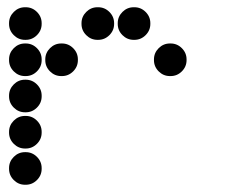

<svg xmlns="http://www.w3.org/2000/svg" viewBox="-20 -515 640 530"><path d="M49 -495Q31 -495 18 -482Q5 -469 5 -451V-449Q5 -431 18 -418Q31 -405 49 -405H51Q69 -405 82 -418Q95 -431 95 -449V-451Q95 -469 82 -482Q69 -495 51 -495ZM249 -495Q231 -495 218 -482Q205 -469 205 -451V-449Q205 -431 218 -418Q231 -405 249 -405H251Q269 -405 282 -418Q295 -431 295 -449V-451Q295 -469 282 -482Q269 -495 251 -495ZM349 -495Q331 -495 318 -482Q305 -469 305 -451V-449Q305 -431 318 -418Q331 -405 349 -405H351Q369 -405 382 -418Q395 -431 395 -449V-451Q395 -469 382 -482Q369 -495 351 -495ZM49 -395Q31 -395 18 -382Q5 -369 5 -351V-349Q5 -331 18 -318Q31 -305 49 -305H51Q69 -305 82 -318Q95 -331 95 -349V-351Q95 -369 82 -382Q69 -395 51 -395ZM149 -395Q131 -395 118 -382Q105 -369 105 -351V-349Q105 -331 118 -318Q131 -305 149 -305H151Q169 -305 182 -318Q195 -331 195 -349V-351Q195 -369 182 -382Q169 -395 151 -395ZM449 -395Q431 -395 418 -382Q405 -369 405 -351V-349Q405 -331 418 -318Q431 -305 449 -305H451Q469 -305 482 -318Q495 -331 495 -349V-351Q495 -369 482 -382Q469 -395 451 -395ZM49 -295Q31 -295 18 -282Q5 -269 5 -251V-249Q5 -231 18 -218Q31 -205 49 -205H51Q69 -205 82 -218Q95 -231 95 -249V-251Q95 -269 82 -282Q69 -295 51 -295ZM49 -195Q31 -195 18 -182Q5 -169 5 -151V-149Q5 -131 18 -118Q31 -105 49 -105H51Q69 -105 82 -118Q95 -131 95 -149V-151Q95 -169 82 -182Q69 -195 51 -195ZM49 -95Q31 -95 18 -82Q5 -69 5 -51V-49Q5 -31 18 -18Q31 -5 49 -5H51Q69 -5 82 -18Q95 -31 95 -49V-51Q95 -69 82 -82Q69 -95 51 -95Z"/></svg>

Font: Doto Rounded Black
Style: Regular
Weight: 900
Monospace: yes
Version: Version 1.000